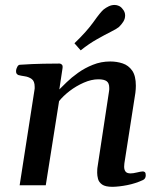

<svg xmlns="http://www.w3.org/2000/svg" viewBox="-20 -741 648 768"><path d="M521.5 -369.6 477.5 -87.4Q476.6 -79.1 476.6 -74.2Q476.6 -62 482.2 -54.7Q487.8 -47.4 502.4 -47.4Q512.2 -47.4 527.1 -51Q542 -54.7 549.8 -55.2Q555.2 -55.7 559.1 -52.7Q563 -49.8 563 -40Q563 -26.4 552.2 -21Q521.5 -6.8 488.8 -0.5Q456.1 5.9 430.2 6.3Q401.4 6.3 388.4 -2.9Q375.5 -12.2 372.1 -25.4Q368.7 -38.6 368.7 -49.8Q368.7 -58.1 369.1 -63.7Q369.6 -69.3 369.6 -69.3L416 -375Q417 -379.4 417 -382.8Q417 -386.2 417 -389.6Q417 -408.7 406.5 -416.3Q396 -423.8 373.5 -423.8Q345.7 -423.8 315.2 -410.4Q284.7 -397 258.5 -377Q232.4 -356.9 216.3 -336.4L163.1 0H58.6L117.7 -379.9Q118.7 -383.8 118.7 -387Q118.7 -390.1 118.7 -393.6Q118.7 -416.5 106.7 -425Q94.7 -433.6 79.3 -435.8Q64 -438 53.2 -440.9Q48.3 -443.4 45.9 -447.3Q43.5 -451.2 44.4 -460.4Q45.4 -466.3 49.3 -473.9Q53.2 -481.4 59.1 -481.9Q110.8 -485.4 153.6 -486.1Q196.3 -486.8 218.3 -486.8Q222.2 -486.8 227.1 -482.9Q231.9 -479 230 -467.3L217.3 -383.3Q227.5 -393.6 246.6 -412.1Q265.6 -430.7 292.2 -449.7Q318.8 -468.8 351.6 -481.9Q384.3 -495.1 420.9 -495.1Q447.3 -495.1 470.7 -487.3Q494.1 -479.5 508.8 -458.5Q523.4 -437.5 523.4 -397.9Q523.4 -391.1 522.9 -384.3Q522.5 -377.4 521.5 -369.6ZM302.7 -539.6 277.8 -567.9Q327.1 -615.2 354.5 -653.8Q381.8 -692.4 394.5 -703.1Q403.8 -710.4 415 -715.8Q426.3 -721.2 438.5 -721.2Q447.3 -721.2 455.8 -717.3Q464.4 -713.4 470.7 -704.6Q480.5 -693.4 480.5 -679.2Q480.5 -665.5 472.9 -653.8Q465.3 -642.1 455.6 -632.8Q446.8 -625.5 423.3 -613.8Q399.9 -602.1 368.2 -584.2Q336.4 -566.4 302.7 -539.6Z"/></svg>

Font: Gelasio Medium
Style: Italic
Weight: 500
Italic angle: -8.5°
Designer: Eben Sorkin
Foundry: Eben Sorkin
Version: Version 1.008